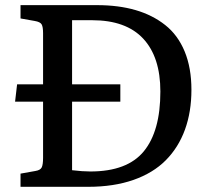

<svg xmlns="http://www.w3.org/2000/svg" viewBox="-20 -720 814 740"><path d="M354 -700.2Q436.5 -700.2 502.2 -681.2Q567.9 -662.1 616.7 -623.5Q665.5 -585 691.7 -521.7Q717.8 -458.5 717.8 -374Q717.8 -289.1 692.9 -220.5Q668 -151.9 619.1 -102.5Q570.3 -53.2 494.4 -26.6Q418.5 0 319.8 0H59.1V-50.8L116.2 -61Q135.7 -64 140.9 -75Q146 -85.9 146 -111.8V-328.1H38.1L45.9 -395H146V-591.8Q146 -616.7 140.4 -626.2Q134.8 -635.7 113.8 -639.2L59.1 -648.9V-700.2ZM328.1 -59.1Q470.7 -59.1 534.4 -137Q598.1 -214.8 598.1 -367.2Q598.1 -500 532 -571Q465.8 -642.1 335 -642.1H257.8V-395H443.8V-328.1H257.8V-64Q297.9 -59.1 328.1 -59.1Z"/></svg>

Font: Literata Book Medium
Style: Regular
Weight: 500
Designer: Latin by Veronika Burian and Jose Scaglione. Greek by Irene Vlachou. Cyrillic by Vera Evstafieva
Foundry: TypeTogether
Version: Version 2.003;PS 002.003;hotconv 1.0.88;makeotf.lib2.5.64775